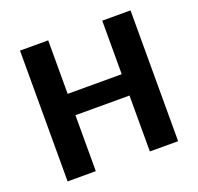

<svg xmlns="http://www.w3.org/2000/svg" viewBox="-124 -843 1009 978"><g transform="rotate(-20 380.5 -354.5)"><path d="M526.9 -709H680.2V0H526.9V-303.2H233.9V0H81.1V-709H233.9V-418.9H526.9Z"/></g></svg>

Font: Sarala
Style: Bold
Weight: 700
Designer: Andres Torresi
Foundry: Huerta Tipografica
Version: Version 1.004;PS 001.003;hotconv 1.0.70;makeotf.lib2.5.58329